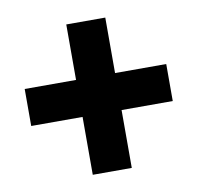

<svg xmlns="http://www.w3.org/2000/svg" viewBox="-64 -656 674 651"><g transform="rotate(-10 273.0 -330.0)"><path d="M338.9 -397.9H515.1V-270.5H338.9V-71.3H204.6V-270.5H27.8V-397.9H204.6V-588.9H338.9Z"/></g></svg>

Font: Vazir UI
Style: Bold-UI
Weight: 700
Designer: Saber Rastikerdar
Foundry: Saber Rastikerdar
Version: Version 30.1.0